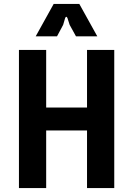

<svg xmlns="http://www.w3.org/2000/svg" viewBox="-20 -953 674 973"><path d="M76 0H214V-292H421V0H559V-700H421V-408H214V-700H76ZM161 -769H269L300 -827L310 -861C313 -870 319 -870 322 -861L333 -827L365 -769H473L382 -933H252Z"/></svg>

Font: Finlandica SemiBold
Style: Regular
Weight: 600
Designer: Niklas Ekholm, Juho Hiilivirta, Jaakko Suomalainen
Foundry: Helsinki Type Studio
Version: Version 2.000;Glyphs 3.2 (3202)